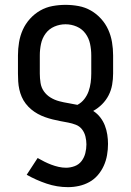

<svg xmlns="http://www.w3.org/2000/svg" viewBox="-20 -548 540 791"><path d="M260 223Q215 223 172 208.5Q129 194 90 172L135 103Q149 111 163 118Q177 125 191.5 130.5Q206 136 221.5 139.5Q237 143 252 143Q270 143 287.5 136.5Q305 130 316 115.5Q327 101 331.5 83Q336 65 336 47Q336 31 332 14.5Q328 -2 318 -15Q308 -28 292.5 -34Q277 -40 261 -43Q245 -46 229 -49Q213 -52 197 -56Q181 -60 165.5 -65.5Q150 -71 135.5 -79Q121 -87 108.5 -97.5Q96 -108 86 -121Q76 -134 69.5 -149Q63 -164 59.5 -180Q56 -196 55 -212.5Q54 -229 54 -245V-320Q54 -347 58.5 -374Q63 -401 74 -425.5Q85 -450 103.5 -470.5Q122 -491 145.5 -504.5Q169 -518 196 -523Q223 -528 250 -528Q277 -528 304 -523Q331 -518 354.5 -504.5Q378 -491 396.5 -470.5Q415 -450 426 -425.5Q437 -401 441.5 -374Q446 -347 446 -320V-245Q446 -222 442 -199Q438 -176 427.5 -155.5Q417 -135 400.5 -118.5Q384 -102 364 -91Q381 -80 393 -64.5Q405 -49 412 -31Q419 -13 422 6.5Q425 26 425 45Q425 68 421 91Q417 114 407.5 135Q398 156 383 173.5Q368 191 348 202Q328 213 305.5 218Q283 223 260 223ZM299 -116Q316 -125 327.5 -140Q339 -155 345 -172Q351 -189 353.5 -207.5Q356 -226 356 -245V-320Q356 -344 351 -367.5Q346 -391 332 -410Q318 -429 296 -438.5Q274 -448 250 -448Q226 -448 204 -438.5Q182 -429 168 -410Q154 -391 149 -367.5Q144 -344 144 -320V-245Q144 -226 147 -206.5Q150 -187 161 -171.5Q172 -156 188.5 -146Q205 -136 224 -131Q243 -126 262 -123Q281 -120 299 -116Z"/></svg>

Font: Iosevka Medium
Style: Regular
Weight: 500
Monospace: yes
Designer: Belleve Invis
Foundry: Belleve Invis
Version: Version 32.5.0; ttfautohint (v1.8.4)